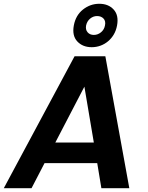

<svg xmlns="http://www.w3.org/2000/svg" viewBox="-46 -997 782 1017"><path d="M469 -133H190L121 0H-26L349 -699H512L639 0H491ZM510 -862Q515 -885 502.5 -898.5Q490 -912 468 -912Q448 -912 431.5 -898.5Q415 -885 410 -862Q406 -840 418 -826Q430 -812 451 -812Q472 -812 489 -826Q506 -840 510 -862ZM345 -862Q355 -916 393.5 -946.5Q432 -977 480 -977Q528 -977 556 -946.5Q584 -916 574 -862Q569 -835 556.5 -814Q544 -793 526 -778Q508 -763 486 -755Q464 -747 440 -747Q392 -747 363.5 -777.5Q335 -808 345 -862ZM401 -538 247 -242H451Z"/></svg>

Font: SVN-Poppins SemiBold
Style: Italic
Weight: 600
Italic angle: -10°
Designer: Ninad Kale (Devanagari), Jonny Pinhorn (Latin)
Foundry: Indian Type Foundry
Version: Version 3.002 2017; ttfautohint (v1.8.3)